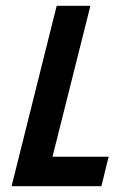

<svg xmlns="http://www.w3.org/2000/svg" viewBox="-20 -645 457 665"><path d="M20.1 0 176.4 -625H293.1L161.8 -102.1H356.2L331.2 0Z"/></svg>

Font: Afacad SemiBold
Style: Italic
Weight: 600
Italic angle: -14°
Designer: Kristian Moeller
Foundry: Dicotype
Version: Version 1.000